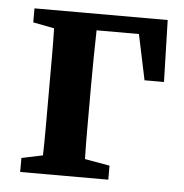

<svg xmlns="http://www.w3.org/2000/svg" viewBox="-42 -519 536 560"><g transform="rotate(5 226.5 -239.5)"><path d="M37 -438V-479H427L432 -298H375L347 -431H223Q222 -394 221.5 -349Q221 -304 221 -269V-210Q221 -177 221 -134.5Q221 -92 222 -54L295 -41V0H37V-41L99 -54Q100 -91 100 -134Q100 -177 100 -210V-269Q100 -302 100 -345.5Q100 -389 99 -426Z"/></g></svg>

Font: Source Serif Pro Semibold
Style: Regular
Weight: 600
Designer: Frank Grießhammer
Foundry: Adobe Systems Incorporated
Version: Version 3.000;hotconv 1.0.109;makeotfexe 2.5.65596